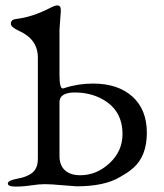

<svg xmlns="http://www.w3.org/2000/svg" viewBox="-20 -685 608 710"><path d="M205 -644 200 -576V-408Q200 -358 212 -358Q215 -358 217 -359Q268 -376 324 -376Q416 -376 469.5 -328Q523 -280 523 -194Q523 -108 473 -64Q455 -49 448 -45Q441 -41 423 -30Q366 4 263 4Q256 4 212 0Q168 -4 146 -4Q124 -4 95 0.5Q66 5 37.5 5Q9 5 9 -6.5Q9 -18 45.5 -24.5Q82 -31 101 -47.5Q120 -64 120 -98V-472Q120 -540 50 -571Q20 -585 20 -597Q20 -613 41 -615Q99 -622 162 -654Q183 -665 191 -665Q199 -665 202 -660.5Q205 -656 205 -644ZM200 -307V-108Q200 -74 220 -55.5Q240 -37 277 -37Q337 -37 385 -81.5Q433 -126 433 -189Q433 -277 359 -318Q314 -343 257 -343Q200 -343 200 -307Z"/></svg>

Font: EB Garamond
Style: Regular
Weight: 400
Version: Version 0.012